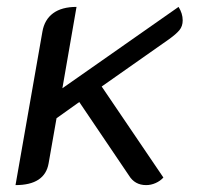

<svg xmlns="http://www.w3.org/2000/svg" viewBox="-20 -528 580 557"><path d="M103 -436Q109 -471 134 -489.5Q159 -508 202 -508L161 -272L498 -508Q510 -489 510 -469Q510 -452 500.5 -440.5Q491 -429 470 -414L275 -277L454 -13Q445 -3 431.5 3Q418 9 404 9Q371 9 354 -19L210 -232L144 -185L121 -54Q110 9 25 9Z"/></svg>

Font: K2D
Style: Italic
Weight: 400
Italic angle: -10°
Designer: Katatrad Aksorn Co.,Ltd.
Foundry: Cadson Demak Co.,Ltd.
Version: Version 1.000; ttfautohint (v1.6)